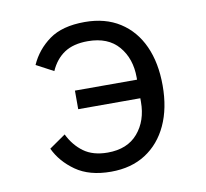

<svg xmlns="http://www.w3.org/2000/svg" viewBox="-65 -599 731 682"><g transform="rotate(-10 300.0 -258.0)"><path d="M283 12Q205 12 156 -22.5Q107 -57 84 -106L143 -147Q163 -106 196.5 -81.5Q230 -57 283 -57Q354 -57 392 -101.5Q430 -146 430 -214V-227H206V-294H430V-302Q430 -370 392 -414.5Q354 -459 281 -459Q229 -459 196.5 -437.5Q164 -416 146 -375L84 -408Q107 -460 154 -494Q201 -528 282 -528Q356 -528 408.5 -494.5Q461 -461 488.5 -400.5Q516 -340 516 -258Q516 -176 488 -115.5Q460 -55 408 -21.5Q356 12 283 12Z"/></g></svg>

Font: Lilex Nerd Font
Style: Regular
Weight: 400
Designer: Mike Abbink, Paul van der Laan, Pieter van Rosmalen, Mikhael Khrustik
Foundry: Mikhael Khrustik
Version: Version 2.400; ttfautohint (v1.8.4.7-5d5b);Nerd Fonts 3.3.0